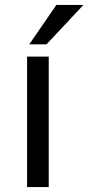

<svg xmlns="http://www.w3.org/2000/svg" viewBox="-20 -760 359 780"><path d="M90 0V-530H178V0ZM99 -580 209 -740H319L169 -580Z"/></svg>

Font: Golos Text VF
Style: Regular
Weight: 400
Designer: A.Korolkova, Vitaly Kuzmin
Foundry: ParaType Ltd
Version: Version 2.003